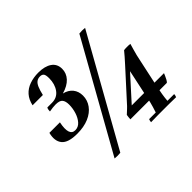

<svg xmlns="http://www.w3.org/2000/svg" viewBox="-149 -948 1187 1187"><g transform="rotate(-45 444.5 -354.0)"><path d="M390 -413Q390 -373 366.5 -340.5Q343 -308 300 -289.5Q257 -271 198 -271Q119 -271 92 -304.5Q65 -338 80 -397H172Q151 -295 205 -295Q232 -295 251 -316.5Q270 -338 280 -370Q290 -402 290 -434Q290 -464 278 -479Q266 -494 231 -494Q209 -494 176 -488Q176 -495 177 -502.5Q178 -510 182 -517H223Q268 -517 293 -551.5Q318 -586 318 -637Q318 -666 310 -675.5Q302 -685 285 -685Q268 -685 255.5 -676Q243 -667 234 -646.5Q225 -626 217 -591H127Q136 -632 159 -658Q182 -684 217.5 -696.5Q253 -709 295 -709Q351 -709 383.5 -686.5Q416 -664 416 -621Q416 -583 389.5 -554Q363 -525 311 -510Q349 -501 369.5 -475.5Q390 -450 390 -413ZM695 -700 303 0Q277 3 253 0L645 -700Q671 -703 695 -700ZM795 -21Q795 -17 793.5 -10Q792 -3 790 1Q756 0 729.5 0Q703 0 681 0Q660 0 633 0Q606 0 571 1Q571 -4 572.5 -10.5Q574 -17 576 -21H634Q641 -42 645.5 -57.5Q650 -73 654 -88.5Q658 -104 662 -126L702 -314L560 -157H842Q840 -152 835 -140.5Q830 -129 824 -118Q818 -107 812 -102H493Q493 -110 494.5 -119.5Q496 -129 497 -137Q513 -152 525 -163Q537 -174 548 -187L708 -363Q725 -382 741 -400Q757 -418 768 -432Q774 -433 784.5 -433.5Q795 -434 806.5 -433.5Q818 -433 823 -432Q818 -413 812 -394Q806 -375 801.5 -355.5Q797 -336 792 -312L752 -126Q747 -102 742.5 -74.5Q738 -47 736 -21Z"/></g></svg>

Font: Poltawski Nowy Medium
Style: Italic
Weight: 500
Italic angle: -12°
Version: Version 1.001;gftools[0.9.25]